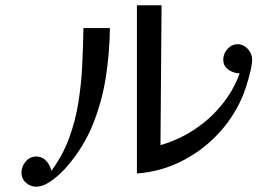

<svg xmlns="http://www.w3.org/2000/svg" viewBox="-20 -702 1040 725"><path d="M395 -596Q394 -505 380 -413Q366 -321 332 -235.5Q298 -150 237 -78Q225 -63 204.5 -44Q184 -25 161 -11Q138 3 117 3Q95 3 78 -12Q61 -27 61 -50Q61 -73 77 -92Q93 -111 117 -111Q140 -111 155 -94Q170 -77 174 -57Q217 -115 241 -180.5Q265 -246 276 -315.5Q287 -385 290.5 -456Q294 -527 295 -596ZM932 -477Q932 -459 925 -430.5Q918 -402 909 -374Q900 -346 892 -329Q857 -251 797 -189.5Q737 -128 660 -90.5Q583 -53 497 -47V-682H590L586 -154Q653 -173 712 -211.5Q771 -250 816 -304.5Q861 -359 885 -425Q863 -425 843 -438.5Q823 -452 823 -477Q823 -499 839 -517Q855 -535 877 -535Q900 -535 916 -517Q932 -499 932 -477Z"/></svg>

Font: Kaisei Decol
Style: Regular
Weight: 400
Designer: Font-Kai, 金井和夫
Foundry: KAZUO KANAI
Version: Version 5.003